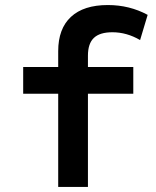

<svg xmlns="http://www.w3.org/2000/svg" viewBox="-20 -742 620 762"><path d="M211 0V-370H72V-476H211V-539Q211 -628 261.5 -675Q312 -722 408 -722Q494 -722 566 -683L536 -583Q483 -614 426 -614Q376 -614 352.5 -591.5Q329 -569 329 -521V-476H509V-370H329V0Z"/></svg>

Font: Sometype Mono
Style: Bold
Weight: 700
Monospace: yes
Designer: Ryoichi Tsunekawa
Foundry: Dharma Type
Version: Version 1.000; ttfautohint (v1.8.3)